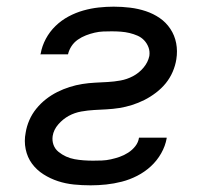

<svg xmlns="http://www.w3.org/2000/svg" viewBox="-20 -548 640 576"><path d="M252 8Q226 8 201.5 5.5Q177 3 154 -4.5Q131 -12 110.5 -25Q90 -38 76 -57Q62 -76 57 -100.5Q52 -125 57 -150Q60 -169 68 -187.5Q76 -206 89 -222Q102 -238 118 -250.5Q134 -263 152 -272Q170 -281 189 -287Q208 -293 227 -296Q246 -299 265.5 -300Q285 -301 303.5 -302Q322 -303 341.5 -306.5Q361 -310 379 -319.5Q397 -329 410.5 -345Q424 -361 428 -380Q430 -394 425.5 -406Q421 -418 412.5 -427Q404 -436 392.5 -441Q381 -446 368.5 -449Q356 -452 342.5 -453Q329 -454 315 -454Q302 -454 289.5 -453.5Q277 -453 264 -450Q251 -447 238 -442Q225 -437 213.5 -429Q202 -421 194.5 -409.5Q187 -398 184 -385H101L102 -387Q106 -410 117.5 -431.5Q129 -453 146.5 -470Q164 -487 185.5 -498.5Q207 -510 230 -516.5Q253 -523 276 -525.5Q299 -528 321 -528Q346 -528 370.5 -525Q395 -522 417.5 -514.5Q440 -507 459 -494Q478 -481 491 -461.5Q504 -442 508.5 -418.5Q513 -395 509 -370Q506 -351 498 -332.5Q490 -314 477.5 -298.5Q465 -283 448 -270Q431 -257 413 -248Q395 -239 376 -233Q357 -227 338 -224Q319 -221 300 -220Q281 -219 262.5 -218Q244 -217 224 -213.5Q204 -210 186.5 -200.5Q169 -191 155 -175Q141 -159 138 -140Q136 -126 140.5 -113.5Q145 -101 155.5 -92.5Q166 -84 178 -78.5Q190 -73 203.5 -70.5Q217 -68 231 -67Q245 -66 259 -66Q272 -66 285.5 -66.5Q299 -67 312.5 -70Q326 -73 339 -77.5Q352 -82 364.5 -90Q377 -98 386 -109.5Q395 -121 397 -135H480V-133Q476 -110 463.5 -88Q451 -66 432.5 -49Q414 -32 391.5 -20.5Q369 -9 345.5 -3Q322 3 298.5 5.5Q275 8 252 8Z"/></svg>

Font: Iosevka Aile Oblique
Style: Regular
Weight: 400
Italic angle: -9°
Designer: Belleve Invis
Foundry: Belleve Invis
Version: Version 31.1.0; ttfautohint (v1.8.4)